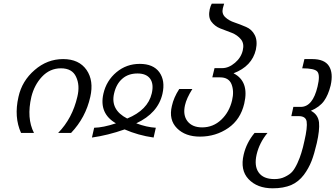

<svg xmlns="http://www.w3.org/2000/svg" viewBox="-20 -740 1817 1040"><path d="M469 -215Q444 -103 365 -20H295Q372 -99 399 -216Q414 -278 392 -324Q371 -370 310 -370Q250 -370 207 -324Q166 -280 150 -216Q123 -100 164 -20H94Q55 -106 80 -215Q99 -302 168 -361Q236 -420 322 -420Q408 -420 449 -361Q489 -303 469 -215Z M802 -234Q814 -285 793 -314Q772 -342 725 -342Q675 -342 643 -314Q610 -286 598 -234Q577 -145 669 -98Q781 -144 802 -234ZM812 5Q728 -7 655 -39Q564 -7 478 5L490 -48Q539 -49 608 -72Q516 -125 540 -232Q556 -303 611 -349Q665 -394 737 -394Q810 -394 843 -349Q876 -303 860 -232Q836 -127 718 -72Q774 -51 824 -48Z M1303 -179Q1283 -93 1217 -47Q1149 0 1063 0Q984 0 939 -45Q893 -91 911 -166Q921 -212 951 -258H1022Q990 -207 982 -170Q970 -117 995 -84Q1021 -50 1075 -50Q1135 -50 1179 -92Q1222 -133 1237 -196Q1249 -246 1234 -284Q1219 -321 1172 -321H1130L1142 -371H1184Q1219 -371 1253 -400Q1286 -428 1295 -467Q1304 -504 1285 -527Q1266 -550 1236 -562L1173 -586Q1143 -598 1124 -624Q1107 -648 1116 -690Q1121 -710 1127 -720H1194Q1193 -719 1187 -695Q1180 -666 1200 -647Q1220 -628 1251 -618Q1278 -609 1313 -594Q1344 -581 1360 -550Q1376 -519 1366 -471Q1345 -381 1245 -343Q1331 -299 1303 -179Z M1771 -277Q1758 -225 1735 -193Q1711 -160 1664 -140Q1703 -120 1708 -77Q1712 -35 1696 35Q1682 95 1668 131Q1652 172 1626 207Q1597 245 1558 262Q1516 280 1457 280Q1373 280 1326 230Q1280 181 1300 97Q1315 33 1359 -20H1429Q1385 33 1370 97Q1356 159 1381 194Q1406 230 1467 230Q1499 230 1523 218Q1550 205 1563 190Q1577 174 1591 144Q1605 113 1612 89Q1622 57 1629 23Q1646 -50 1641 -82Q1636 -111 1598 -111H1558L1569 -161H1609Q1674 -161 1700 -271Q1715 -333 1699 -352Q1684 -370 1617 -370L1629 -420H1671Q1738 -420 1762 -382Q1786 -344 1771 -277Z"/></svg>

Font: Miedinger
Style: Italic
Weight: 400
Italic angle: -13°
Version: Version 001.000